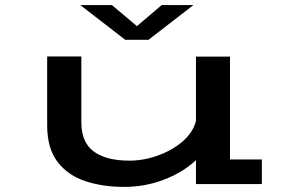

<svg xmlns="http://www.w3.org/2000/svg" viewBox="-20 -722 1140 753"><path d="M466.5 11Q383 11 314.8 -11.5Q246.5 -34 205.8 -87Q165 -140 165 -230.5V-500.5H299V-242.5Q299 -163.5 347.8 -127.8Q396.5 -92 487.5 -92Q543 -92 598.5 -111.8Q654 -131.5 695.2 -166.5Q736.5 -201.5 748.5 -247.5V-500H882V-96.5H1007V0H748.5V-94Q698.5 -46.5 624 -17.8Q549.5 11 466.5 11ZM295 -702H419L517 -619.5L614 -702H738.5L562.5 -566H471Z"/></svg>

Font: Trispace Expanded Medium
Style: Regular
Weight: 500
Width: 7
Designer: Tyler Finck
Foundry: Etcetera Type Company
Version: Version 1.210; ttfautohint (v1.8.3)